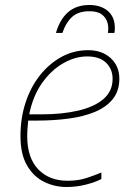

<svg xmlns="http://www.w3.org/2000/svg" viewBox="-20 -739 531 769"><path d="M246 10Q199 10 157 -10.5Q115 -31 88.5 -76Q62 -121 62 -194Q62 -266 82.5 -328.5Q103 -391 140.5 -438Q178 -485 227 -511.5Q276 -538 333 -538Q389 -538 423.5 -506Q458 -474 458 -424Q458 -375 432 -342.5Q406 -310 360.5 -291Q315 -272 255 -264Q195 -256 127 -256H93Q92 -245 90.5 -228Q89 -211 89 -194Q89 -107 133 -61Q177 -15 251 -15Q294 -15 328 -26.5Q362 -38 386 -48V-22Q364 -10 325.5 0Q287 10 246 10ZM145 -281Q229 -281 293.5 -296Q358 -311 394.5 -342.5Q431 -374 431 -423Q431 -462 405 -487.5Q379 -513 329 -513Q281 -513 233 -485.5Q185 -458 148.5 -406.5Q112 -355 97 -281ZM204 -607Q220 -662 253 -690.5Q286 -719 338 -719Q384 -719 412 -695Q440 -671 440 -627Q440 -615 438 -607H412Q416 -628 410.5 -648Q405 -668 388 -681Q371 -694 338 -694Q293 -694 268 -670.5Q243 -647 230 -607Z"/></svg>

Font: Noto Sans Thin
Style: Italic
Weight: 100
Italic angle: -12°
Designer: Monotype Design Team
Foundry: Monotype Imaging Inc.
Version: Version 2.013; ttfautohint (v1.8.4.7-5d5b)